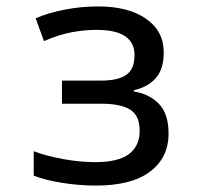

<svg xmlns="http://www.w3.org/2000/svg" viewBox="-20 -567 640 598"><path d="M278 11Q227 11 173.5 2.5Q120 -6 85 -20V-96Q128 -80 179.5 -71Q231 -62 277 -62Q348 -62 381.5 -87Q415 -112 415 -160Q415 -207 385.5 -225.5Q356 -244 295 -244H173V-316H295Q348 -316 373.5 -334Q399 -352 399 -396Q399 -434 370 -454Q341 -474 280 -474Q243 -474 203 -466.5Q163 -459 117 -439L91 -510Q130 -527 181.5 -537Q233 -547 285 -547Q380 -547 435 -508.5Q490 -470 490 -404Q490 -352 465.5 -324Q441 -296 397 -286V-282Q444 -275 474.5 -244Q505 -213 505 -151Q505 -76 447.5 -32.5Q390 11 278 11Z"/></svg>

Font: Noto Sans Mono
Style: Regular
Weight: 400
Designer: Monotype Design Team
Foundry: Monotype Imaging Inc.
Version: Version 2.014